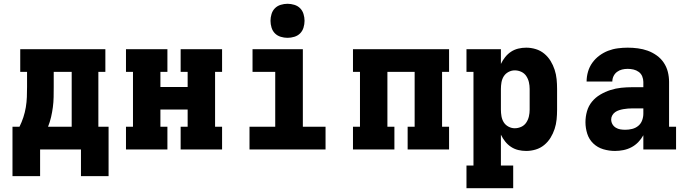

<svg xmlns="http://www.w3.org/2000/svg" viewBox="-20 -790 3640 1015"><path d="M192 141H46V-120H83Q95 -144 103.5 -170Q112 -196 116.5 -223Q121 -250 122 -277Q123 -304 123 -331V-410H87V-530H537V-410H500V-120H554V141H408V0H192ZM234 -120H359V-410H264V-331Q264 -304 263.5 -277Q263 -250 259.5 -223.5Q256 -197 250 -171Q244 -145 234 -120Z M646 0V-120H683V-410H646V-530H865V-410H828V-330H972V-410H935V-530H1154V-410H1117V-120H1154V0H935V-120H972V-211H828V-120H865V0Z M1299 0V-120H1435V-410H1315V-530H1581V-120H1701V0ZM1500 -590Q1482 -590 1464 -595.5Q1446 -601 1433.5 -613.5Q1421 -626 1415.5 -644Q1410 -662 1410 -680Q1410 -698 1415.5 -716Q1421 -734 1433.5 -746.5Q1446 -759 1464 -764.5Q1482 -770 1500 -770Q1518 -770 1536 -764.5Q1554 -759 1566.5 -746.5Q1579 -734 1584.5 -716Q1590 -698 1590 -680Q1590 -662 1584.5 -644Q1579 -626 1566.5 -613.5Q1554 -601 1536 -595.5Q1518 -590 1500 -590Z M1846 0V-120H1883V-410H1846V-530H2354V-410H2317V-120H2354V0H2135V-120H2172V-410H2028V-120H2065V0Z M2446 205V85H2483V-410H2446V-530H2628V-452Q2637 -471 2650.5 -488Q2664 -505 2681.5 -516.5Q2699 -528 2719.5 -533Q2740 -538 2762 -538Q2787 -538 2812 -530.5Q2837 -523 2857 -506.5Q2877 -490 2890.5 -468Q2904 -446 2912 -421.5Q2920 -397 2922.5 -371.5Q2925 -346 2925 -320V-210Q2925 -184 2922.5 -158.5Q2920 -133 2912 -108.5Q2904 -84 2890.5 -62Q2877 -40 2857 -23.5Q2837 -7 2812 0.5Q2787 8 2762 8Q2740 8 2719.5 3Q2699 -2 2681.5 -13.5Q2664 -25 2650.5 -42Q2637 -59 2628 -78V85H2693V205ZM2701 -112Q2719 -112 2735.5 -119.5Q2752 -127 2762 -142Q2772 -157 2776 -174.5Q2780 -192 2780 -210V-320Q2780 -338 2776 -355.5Q2772 -373 2762 -388Q2752 -403 2735.5 -410.5Q2719 -418 2701 -418Q2684 -418 2668 -409.5Q2652 -401 2643 -386.5Q2634 -372 2631 -354.5Q2628 -337 2628 -320V-210Q2628 -193 2631 -175.5Q2634 -158 2643 -143.5Q2652 -129 2668 -120.5Q2684 -112 2701 -112Z M3231 8Q3200 8 3169.5 -1Q3139 -10 3116.5 -31.5Q3094 -53 3084.5 -83Q3075 -113 3075 -144Q3075 -173 3083 -201.5Q3091 -230 3109.5 -252.5Q3128 -275 3153.5 -290Q3179 -305 3207 -314Q3235 -323 3264 -326Q3293 -329 3322 -329H3381V-357Q3381 -372 3375 -386.5Q3369 -401 3356.5 -410Q3344 -419 3329 -422.5Q3314 -426 3298 -426Q3283 -426 3268.5 -422.5Q3254 -419 3242 -410Q3230 -401 3223.5 -387.5Q3217 -374 3217 -359H3081Q3081 -385 3088.5 -411Q3096 -437 3111.5 -458.5Q3127 -480 3148.5 -496Q3170 -512 3194.5 -521.5Q3219 -531 3245.5 -534.5Q3272 -538 3298 -538Q3325 -538 3352 -534.5Q3379 -531 3404 -522Q3429 -513 3451.5 -497Q3474 -481 3489 -458.5Q3504 -436 3510.5 -410Q3517 -384 3517 -357V-120H3554V0H3381V-75Q3370 -55 3354 -38.5Q3338 -22 3318 -11.5Q3298 -1 3275.5 3.5Q3253 8 3231 8ZM3286 -104Q3304 -104 3322 -108.5Q3340 -113 3354 -124.5Q3368 -136 3374.5 -153.5Q3381 -171 3381 -189V-217H3322Q3310 -217 3298.5 -216Q3287 -215 3275.5 -213Q3264 -211 3253 -207.5Q3242 -204 3232.5 -197.5Q3223 -191 3217 -180.5Q3211 -170 3211 -159Q3211 -145 3217.5 -133.5Q3224 -122 3235.5 -115Q3247 -108 3260 -106Q3273 -104 3286 -104Z"/></svg>

Font: Iosevka Curly Slab HvEx
Style: Regular
Weight: 900
Width: 7
Monospace: yes
Designer: Belleve Invis
Foundry: Belleve Invis
Version: Version 11.1.0; ttfautohint (v1.8.3)